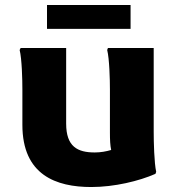

<svg xmlns="http://www.w3.org/2000/svg" viewBox="-20 -740 714 772"><path d="M505 -720H169V-624H505ZM598 -210V-547H414L411 -539C420 -503 422 -420 422 -380V-207C422 -178 423 -155 427 -137C407 -131 384 -127 361 -127C292 -127 246 -150 246 -243V-547H63L59 -539C68 -503 70 -420 70 -380V-238C70 -36 206 12 347 12C440 12 539 -12 605 -41L608 -49C600 -85 598 -170 598 -210Z"/></svg>

Font: Kufam Arabic Latin Roman Bold
Style: Regular
Weight: 700
Designer: Wael Morcos & Artur Schmal
Version: Version 1.200;PS 001.200;hotconv 1.0.88;makeotf.lib2.5.64775